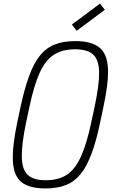

<svg xmlns="http://www.w3.org/2000/svg" viewBox="-20 -1045 640 1079"><path d="M236 14Q146 14 101.5 -21Q57 -56 52.5 -138Q48 -220 78 -362L95 -442Q118 -549 144.5 -620.5Q171 -692 206 -734.5Q241 -777 289 -795.5Q337 -814 403 -814Q493 -814 537.5 -779Q582 -744 586.5 -662Q591 -580 560 -438L543 -358Q521 -252 494 -180Q467 -108 432 -65.5Q397 -23 349 -4.5Q301 14 236 14ZM237 -32Q308 -32 355 -62.5Q402 -93 435 -165.5Q468 -238 494 -362L511 -442Q538 -567 537 -638Q536 -709 503.5 -738.5Q471 -768 402 -768Q331 -768 283 -737.5Q235 -707 202.5 -635Q170 -563 144 -438L127 -358Q101 -234 102.5 -162.5Q104 -91 136.5 -61.5Q169 -32 237 -32ZM411 -872 384 -907 542 -1025 569 -990Z"/></svg>

Font: Victor Mono Thin Thin
Style: Italic
Weight: 250
Italic angle: -12°
Monospace: yes
Version: Version 1.561;gftools[0.9.30]